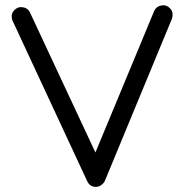

<svg xmlns="http://www.w3.org/2000/svg" viewBox="-20 -696 701 730"><path d="M24.4 -635.7Q24.4 -647.5 35.4 -658.2Q46.4 -668.9 58.6 -668.9Q85.4 -668.9 94.7 -647L342.8 -116.2L565.4 -652.3Q575.2 -675.8 602.1 -675.8Q614.7 -675.8 625.5 -665.3Q636.2 -654.8 636.2 -642.6Q636.2 -631.3 633.8 -625L378.9 -8.8Q375.5 -0.5 365.7 7.1Q356 14.6 344.7 14.6Q321.8 14.6 311.5 -7.3L27.8 -617.2Q24.4 -624 24.4 -635.7Z"/></svg>

Font: Manjari
Style: Regular
Weight: 400
Designer: Santhosh Thottingal <santhosh.thottingal@gmail.com>
Foundry: SMC
Version: Version 2.000